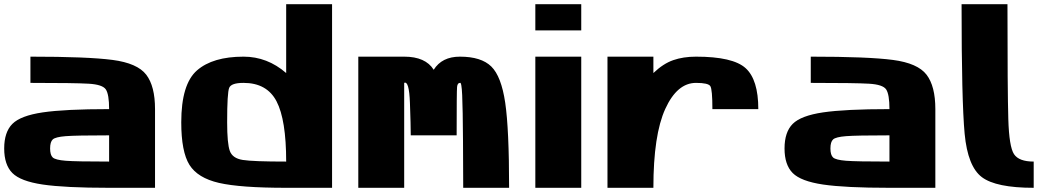

<svg xmlns="http://www.w3.org/2000/svg" viewBox="-20 -895 5071 915"><path d="M500 -125V-250Q341.8 -250 293 -246.1Q244.1 -242.2 231.4 -230.5Q218.8 -218.8 218.8 -187.5Q218.8 -156.2 231.4 -144.5Q244.1 -132.8 293 -128.9Q341.8 -125 500 -125ZM718.8 -375V0H500Q289.1 0 183.6 -15.6Q78.1 -31.2 39.1 -70.3Q0 -109.4 0 -187.5Q0 -265.6 39.1 -304.7Q78.1 -343.8 183.6 -359.4Q289.1 -375 500 -375Q500 -445.3 484.4 -468.8Q468.8 -492.2 402.3 -496.1Q335.9 -500 125 -500V-625Q398.4 -625 516.6 -609.4Q634.8 -593.8 676.8 -539.1Q718.8 -484.4 718.8 -375Z M1343.8 -875H1562.5V0H1343.8Q1125 0 1023.4 -23.4Q921.9 -46.9 882.8 -109.4Q843.8 -171.9 843.8 -312.5Q843.8 -494.1 918.9 -559.6Q994.1 -625 1140.6 -625Q1253.9 -625 1343.8 -546.9ZM1140.6 -500Q1082 -500 1072.3 -476.6Q1062.5 -453.1 1062.5 -312.5Q1062.5 -210.9 1075.2 -175.8Q1087.9 -140.6 1136.7 -132.8Q1185.5 -125 1343.8 -125Q1343.8 -324.2 1297.9 -412.1Q1252 -500 1140.6 -500Z M1906.2 0H1687.5V-625H1906.2Q2007.8 -625 2046.9 -562.5Q2085.9 -625 2171.9 -625Q2273.4 -625 2321.3 -578.1Q2369.1 -531.2 2387.7 -405.3Q2406.2 -279.3 2406.2 0H2187.5Q2187.5 -70.3 2186.5 -223.6Q2185.5 -377 2182.6 -441.4Q2179.7 -505.9 2171.9 -500Q2160.2 -500 2158.2 -480.5Q2156.2 -460.9 2156.2 -250H1937.5Q1937.5 -296.9 1933.6 -404.3Q1929.7 -511.7 1906.2 -500Z M2750 -875V-750H2531.2V-875ZM2750 0H2531.2V-625H2750Z M3296.9 -625Q3472.7 -625 3533.2 -570.3Q3593.8 -515.6 3593.8 -375H3375Q3375 -468.8 3365.2 -484.4Q3355.5 -500 3296.9 -500Q3207 -500 3150.4 -376Q3093.8 -252 3093.8 0H2875V-625H3093.8V-546.9Q3140.6 -591.8 3188.5 -608.4Q3236.3 -625 3296.9 -625Z M4218.8 -125V-250Q4060.5 -250 4011.7 -246.1Q3962.9 -242.2 3950.2 -230.5Q3937.5 -218.8 3937.5 -187.5Q3937.5 -156.2 3950.2 -144.5Q3962.9 -132.8 4011.7 -128.9Q4060.5 -125 4218.8 -125ZM4437.5 -375V0H4218.8Q4007.8 0 3902.3 -15.6Q3796.9 -31.2 3757.8 -70.3Q3718.8 -109.4 3718.8 -187.5Q3718.8 -265.6 3757.8 -304.7Q3796.9 -343.8 3902.3 -359.4Q4007.8 -375 4218.8 -375Q4218.8 -445.3 4203.1 -468.8Q4187.5 -492.2 4121.1 -496.1Q4054.7 -500 3843.8 -500V-625Q4117.2 -625 4235.4 -609.4Q4353.5 -593.8 4395.5 -539.1Q4437.5 -484.4 4437.5 -375Z M4781.2 -875Q4781.2 -460.9 4785.2 -328.1Q4789.1 -195.3 4812.5 -160.2Q4835.9 -125 4906.2 -125V0Q4726.6 0 4659.2 -50.8Q4591.8 -101.6 4577.1 -257.8Q4562.5 -414.1 4562.5 -875Z"/></svg>

Font: CraftyPE
Style: Regular
Weight: 400
Designer: Erek Butcher
Foundry: Haunted Coop
Version: Version 0.018;April 4, 2024;FontCreator 15.0.0.2962 64-bit